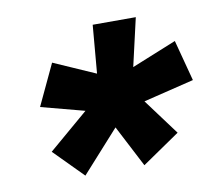

<svg xmlns="http://www.w3.org/2000/svg" viewBox="-59 -645 704 604"><g transform="rotate(-10 293.0 -342.5)"><path d="M167.5 -110.8 287.1 -243.7 356 -110.8 476.6 -193.4 391.1 -308.6 552.7 -348.1 518.1 -479 375 -420.9 410.2 -574.2H272.5L259.3 -420.4L126 -479L64.5 -348.1L203.1 -311.5L76.2 -203.1ZM299.8 -339.8 300.3 -339.4 299.8 -339.8Z"/></g></svg>

Font: Cascadia Code NF
Style: Bold Italic
Weight: 700
Italic angle: -10°
Monospace: yes
Designer: Aaron Bell
Foundry: Saja Typeworks
Version: Version 2404.023